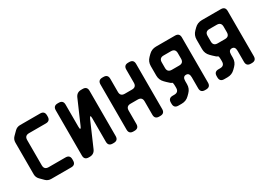

<svg xmlns="http://www.w3.org/2000/svg" viewBox="-12 -999 2101 1521"><g transform="rotate(-30 1039.0 -238.0)"><path d="M103 -12Q123 8 152 8H335Q375 8 375 -32V-43Q375 -83 335 -83H181Q141 -83 141 -123V-354Q141 -394 181 -394H335Q375 -394 375 -434V-445Q375 -485 335 -485H152Q123 -485 103 -465L70 -432Q50 -412 50 -383V-94Q50 -65 70 -45Z M495 9H504Q544 9 560 -28L656 -249Q664 -267 669 -267Q674 -267 674 -245V-31Q674 9 714 9H724Q764 9 764 -31V-445Q764 -485 724 -485H710Q670 -485 654 -448L563 -239Q556 -221 550 -221Q545 -221 545 -243V-445Q545 -485 505 -485H495Q455 -485 455 -445V-31Q455 9 495 9Z M864 -32Q864 8 904 8H914Q954 8 954 -32V-154Q954 -194 994 -194H1060Q1100 -194 1100 -154V-32Q1100 8 1140 8H1150Q1190 8 1190 -32V-445Q1190 -485 1150 -485H1140Q1100 -485 1100 -445V-325Q1100 -285 1060 -285H994Q954 -285 954 -325V-445Q954 -485 914 -485H904Q864 -485 864 -445Z M1315 9H1346Q1386 9 1414 -19L1431 -36Q1459 -64 1459 -104V-133Q1459 -173 1489 -173Q1519 -173 1519 -133V-32Q1519 8 1559 8H1569Q1609 8 1609 -32V-445Q1609 -485 1569 -485H1395Q1355 -485 1327 -457L1310 -440Q1282 -412 1282 -372V-285Q1282 -245 1310 -217L1326 -201Q1354 -173 1362 -173Q1370 -173 1370 -133V-122Q1370 -82 1330 -82H1315Q1275 -82 1275 -42V-31Q1275 9 1315 9ZM1372 -303V-354Q1372 -394 1412 -394H1479Q1519 -394 1519 -354V-303Q1519 -263 1479 -263H1412Q1372 -263 1372 -303Z M1734 9H1765Q1805 9 1833 -19L1850 -36Q1878 -64 1878 -104V-133Q1878 -173 1908 -173Q1938 -173 1938 -133V-32Q1938 8 1978 8H1988Q2028 8 2028 -32V-445Q2028 -485 1988 -485H1814Q1774 -485 1746 -457L1729 -440Q1701 -412 1701 -372V-285Q1701 -245 1729 -217L1745 -201Q1773 -173 1781 -173Q1789 -173 1789 -133V-122Q1789 -82 1749 -82H1734Q1694 -82 1694 -42V-31Q1694 9 1734 9ZM1791 -303V-354Q1791 -394 1831 -394H1898Q1938 -394 1938 -354V-303Q1938 -263 1898 -263H1831Q1791 -263 1791 -303Z"/></g></svg>

Font: WD-XL Lubrifont TC
Style: Regular
Weight: 400
Designer: [WD-XL Lubrifont] Copyright 2020-2022 (c) NightFurySL2001, Skr-ZERO; [ZCOOL QingKe HuangYou] Copyright 2018-2022 (c) The
Version: Version 2.001;hotconv 1.1.1;makeotfexe 2.6.0